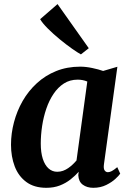

<svg xmlns="http://www.w3.org/2000/svg" viewBox="-20 -886 620 916"><path d="M476 -103Q473 -82 479 -73.2Q485 -64.5 495 -64.5Q503 -64.5 513.2 -69.8Q523.5 -75 539.5 -88.5L553.5 -57.5Q548.5 -49.5 531.2 -33.2Q514 -17 486.8 -3.5Q459.5 10 425 10Q395 10 375 -4.8Q355 -19.5 353.5 -50.5L355.5 -66.5Q339 -48 316.8 -30.2Q294.5 -12.5 265.8 -1.2Q237 10 201 10Q143 10 105.5 -17.8Q68 -45.5 50.2 -92.2Q32.5 -139 32.5 -195.5Q32.5 -249.5 46.8 -303.2Q61 -357 88.2 -404.5Q115.5 -452 155.8 -489Q196 -526 248 -547Q300 -568 363 -568Q389.5 -568 420.2 -561.5Q451 -555 472 -547.5L540 -567.5ZM396.5 -497Q386 -501.5 374.2 -503.8Q362.5 -506 350.5 -506Q313.5 -506 285 -487.8Q256.5 -469.5 235.5 -438.2Q214.5 -407 201 -367.5Q187.5 -328 181 -285Q174.5 -242 174.5 -201Q174.5 -158.5 184.2 -128.2Q194 -98 211.8 -82.2Q229.5 -66.5 253 -66.5Q267.5 -66.5 280.8 -71.2Q294 -76 305.5 -84Q317 -92 327 -101.5Q337 -111 345 -120.5ZM366 -626.5Q351 -634.5 323.2 -654Q295.5 -673.5 264.5 -699Q233.5 -724.5 208 -750Q182.5 -775.5 171.5 -794.5L254.5 -866.5L403.5 -656Z"/></svg>

Font: Merriweather Light 18pt
Style: Bold Italic
Weight: 700
Italic angle: -7.8°
Version: Version 2.101